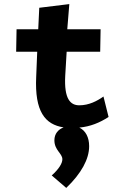

<svg xmlns="http://www.w3.org/2000/svg" viewBox="-20 -614 603 939"><path d="M59 -361H162L157 -238C149 -69 200 -5 291 9C265 19 246 40 246 72C246 121 285 136 285 165C285 184 269 212 233 244L304 305C378 234 416 164 416 101C416 58 399 25 368 10C422 5 468 -14 511 -42L486 -142C455 -120 415 -99 368 -99C324 -99 293 -130 299 -243L306 -361H470L472 -471H309L319 -594L172 -576L167 -471H61Z"/></svg>

Font: Inconsolata SemiExpanded Black
Style: Regular
Weight: 900
Width: 6
Monospace: yes
Designer: Raph Levien, Cyreal, Brenton Simpson
Foundry: Raph Levien, Cyreal, Google
Version: Version 3.100